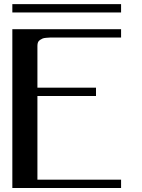

<svg xmlns="http://www.w3.org/2000/svg" viewBox="-20 -937 707 957"><path d="M583.5 -916.5V-875H41.5V-916.5ZM583.5 -750H250Q235.8 -750 228.8 -749.8Q221.7 -749.5 210 -748.5Q198.2 -747.6 192.1 -744.9Q186 -742.2 179.2 -737.8Q172.4 -733.4 169.4 -726.1Q166.5 -718.8 166.5 -708.5V-500H458.5V-458.5H166.5V-41.5H583.5V0H41.5V-791.5H583.5Z"/></svg>

Font: Gputeks
Style: Bold
Weight: 600
Width: 8
Version: Version 0.9